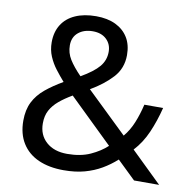

<svg xmlns="http://www.w3.org/2000/svg" viewBox="-81 -806 895 897"><g transform="rotate(10 366.0 -357.5)"><path d="M304 -725Q358 -725 396.5 -706.5Q435 -688 456 -654Q477 -620 477 -571Q477 -508 436.5 -464Q396 -420 334 -384L527 -198Q553 -229 569.5 -269.5Q586 -310 597 -357H686Q670 -293 646 -238Q622 -183 584 -142L730 0H611L524 -84Q493 -56 457 -35Q421 -14 377.5 -2Q334 10 278 10Q209 10 158.5 -12.5Q108 -35 80.5 -79Q53 -123 53 -186Q53 -237 71.5 -274Q90 -311 125 -340Q160 -369 207 -396Q186 -420 166 -446Q146 -472 133 -502.5Q120 -533 120 -569Q120 -618 142 -653Q164 -688 205.5 -706.5Q247 -725 304 -725ZM260 -341Q224 -320 198.5 -298.5Q173 -277 159 -251Q145 -225 145 -189Q145 -134 182 -101Q219 -68 281 -68Q345 -68 391 -89Q437 -110 468 -139ZM301 -653Q259 -653 232.5 -631Q206 -609 206 -570Q206 -534 225 -503.5Q244 -473 280 -436Q339 -470 364.5 -500.5Q390 -531 390 -571Q390 -607 366 -630Q342 -653 301 -653Z"/></g></svg>

Font: uguzrati25
Style: Book
Weight: 400
Designer: Jelle Bosma - Monotype Design Team, Universal Thirst
Foundry: Monotype Imaging Inc.
Version: Version 2.106